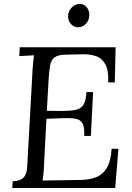

<svg xmlns="http://www.w3.org/2000/svg" viewBox="-20 -935 659 955"><path d="M555 -700 551 -525H518Q521 -584 504.5 -614.5Q488 -645 458 -655.5Q428 -666 390 -665L304 -663Q267 -662 250.5 -649Q234 -636 229.5 -610.5Q225 -585 222 -544L213 -384L285 -383Q327 -383 354 -388Q381 -393 394.5 -413Q408 -433 410 -477H443L432 -259H399Q401 -303 390 -322Q379 -341 353 -345Q327 -349 284 -347L211 -344L199 -115Q198 -88 196 -69Q194 -50 192 -37L383 -40Q427 -41 460 -54.5Q493 -68 512.5 -102Q532 -136 535 -195H569L553 0H41L43 -33Q81 -35 96 -50.5Q111 -66 114 -93.5Q117 -121 118 -156L142 -588Q143 -608 145 -626.5Q147 -645 149 -660Q131 -659 112.5 -658Q94 -657 76 -656L78 -700ZM375.9 -915.4Q398.1 -915.4 411.9 -898.4Q425.8 -881.3 423.9 -857.3Q423 -832.4 406.4 -815.8Q389.8 -799.2 368.5 -799.2Q347.3 -799.2 332.5 -815.8Q317.8 -832.4 318.7 -857.3Q320.5 -881.3 337.6 -898.4Q354.7 -915.4 375.9 -915.4Z"/></svg>

Font: Lora Italic
Style: Italic
Weight: 400
Italic angle: -3°
Designer: Olga Karpushina, Alexei Vanyashin (Cyrillic)
Foundry: Cyreal
Version: Version 2.210; ttfautohint (v1.8.1.43-b0c9)